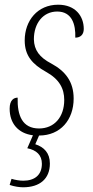

<svg xmlns="http://www.w3.org/2000/svg" viewBox="-20 -566 395 816"><path d="M78 230C149 230 192 194 192 129C192 84 167 59 130 47L146 10C237 10 293 -57 293 -147C293 -218 259 -263 198 -296C148 -322 125 -353 124 -399C124 -468 164 -517 223 -517C286 -517 302 -462 300 -406C321 -406 336 -418 336 -443C336 -497 301 -546 227 -546C140 -546 85 -479 85 -394C85 -329 118 -293 175 -261C233 -229 253 -189 253 -141C253 -69 211 -20 146 -20C75 -20 53 -75 55 -151C39 -151 21 -141 21 -104C21 -42 57 1 120 9L96 64C135 72 158 93 158 130C158 178 127 202 79 202C64 202 45 199 29 194L21 220C41 227 64 230 78 230Z"/></svg>

Font: Noto Serif Condensed ExtraLight
Style: Italic
Weight: 200
Width: 3
Italic angle: -12°
Designer: Monotype Design Team
Foundry: Monotype Imaging Inc.
Version: Version 2.013